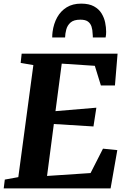

<svg xmlns="http://www.w3.org/2000/svg" viewBox="-28 -1039 702 1059"><path d="M-7.5 0 -1.5 -48.5 73 -62 156 -680 86 -692 91.5 -743H620.5L606 -567.5H528.5L495 -676L312.5 -688L278 -426L503.5 -445L487.5 -341.5L269 -355L231.5 -68.5L471.5 -84.5L540 -219L619 -211L582 0ZM419.5 -1019Q463 -1019 490.2 -1004Q517.5 -989 532 -965.2Q546.5 -941.5 552 -914.8Q557.5 -888 557.5 -863.5Q557.5 -856 556.8 -847.8Q556 -839.5 554.5 -832.5H484Q484 -837.5 483.8 -842.2Q483.5 -847 483 -851.5Q482.5 -874.5 476.8 -892.2Q471 -910 457 -920.2Q443 -930.5 415 -930.5Q379 -930.5 361.2 -914.8Q343.5 -899 337.5 -876.2Q331.5 -853.5 331 -832.5H260Q260 -841 260.5 -848.2Q261 -855.5 262 -863.5Q268 -908.5 287.5 -943.5Q307 -978.5 340 -998.8Q373 -1019 419.5 -1019Z"/></svg>

Font: Merriweather 20pt ExtraBold
Style: Italic
Weight: 800
Italic angle: -7.8°
Version: Version 2.101